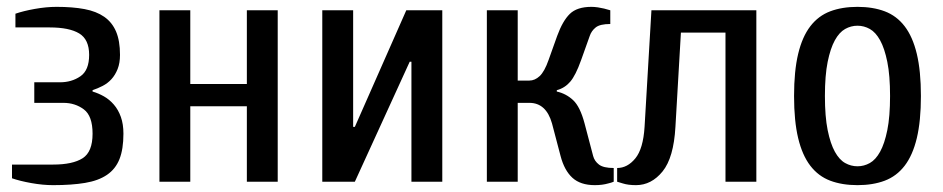

<svg xmlns="http://www.w3.org/2000/svg" viewBox="-20 -530 2751 560"><path d="M145 -510Q192 -510 226.5 -503.5Q261 -497 284 -481Q307 -465 318.5 -438Q330 -411 330 -370Q330 -346 323 -328.5Q316 -311 305 -299Q294 -287 279.5 -279.5Q265 -272 250 -267V-263Q267 -258 283 -249Q299 -240 312 -225Q325 -210 332.5 -189Q340 -168 340 -140Q340 -95 328.5 -66Q317 -37 292 -20Q267 -3 228 3.5Q189 10 135 10Q105 10 71.5 4Q38 -2 15 -10V-50H135Q192 -50 221 -68.5Q250 -87 250 -140Q250 -192 224.5 -211Q199 -230 165 -230H80V-290H155Q189 -290 214.5 -307.5Q240 -325 240 -370Q240 -415 211 -432.5Q182 -450 125 -450H25V-490Q48 -498 81.5 -504Q115 -510 145 -510Z M535 0H445V-500H535V-285H700V-500H790V0H700V-220H535Z M1180 -350H1175L1015 0H920V-500H1010V-160H1015L1165 -500H1270V0H1180Z M1604 -263Q1631 -257 1651.5 -238Q1672 -219 1685 -170L1710 -75Q1714 -60 1727 -50Q1740 -40 1770 -40V0Q1763 3 1754 5Q1737 10 1715 10Q1673 10 1649.5 -11.5Q1626 -33 1615 -75L1590 -170Q1573 -230 1524 -230H1490V0H1400V-500H1490V-295H1524Q1540 -295 1554 -308Q1568 -321 1580 -355L1605 -425Q1621 -469 1642 -489.5Q1663 -510 1705 -510Q1714 -510 1724 -508.5Q1734 -507 1742 -505Q1752 -502 1760 -500V-460Q1730 -460 1717.5 -450Q1705 -440 1700 -425L1675 -355Q1659 -310 1643 -291.5Q1627 -273 1604 -267Z M2186 -500V0H2096V-435H1966L1950 -160Q1945 -70 1912.5 -30Q1880 10 1835 10Q1812 10 1796.5 5Q1781 0 1780 0V-40Q1810 -40 1833 -68Q1856 -96 1860 -160L1880 -500Z M2576 -250Q2576 -310 2568 -349.5Q2560 -389 2547 -412.5Q2534 -436 2517 -445.5Q2500 -455 2481 -455Q2462 -455 2445 -445.5Q2428 -436 2415 -412.5Q2402 -389 2394 -349.5Q2386 -310 2386 -250Q2386 -190 2394 -150.5Q2402 -111 2415 -87.5Q2428 -64 2445 -54.5Q2462 -45 2481 -45Q2500 -45 2517 -54.5Q2534 -64 2547 -87.5Q2560 -111 2568 -150.5Q2576 -190 2576 -250ZM2666 -250Q2666 -177 2654 -127Q2642 -77 2618.5 -46.5Q2595 -16 2560.5 -3Q2526 10 2481 10Q2436 10 2401.5 -3Q2367 -16 2343.5 -46.5Q2320 -77 2308 -127Q2296 -177 2296 -250Q2296 -323 2308 -373Q2320 -423 2343.5 -453.5Q2367 -484 2401.5 -497Q2436 -510 2481 -510Q2526 -510 2560.5 -497Q2595 -484 2618.5 -453.5Q2642 -423 2654 -373Q2666 -323 2666 -250Z"/></svg>

Font: Cuprum
Style: Regular
Weight: 400
Designer: Jovanny Lemonad
Foundry: Jovanny Lemonad
Version: Version 1.002